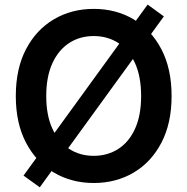

<svg xmlns="http://www.w3.org/2000/svg" viewBox="-20 -776 805 825"><path d="M382.8 10.3Q287.1 10.3 211.2 -34.7Q135.3 -79.6 91.6 -163.1Q47.9 -246.6 47.9 -363.3Q47.9 -480.5 91.6 -564.2Q135.3 -647.9 211.2 -692.9Q287.1 -737.8 382.8 -737.8Q478.5 -737.8 554.2 -692.9Q629.9 -647.9 673.6 -564.2Q717.3 -480.5 717.3 -363.3Q717.3 -246.6 673.6 -162.8Q629.9 -79.1 554.2 -34.4Q478.5 10.3 382.8 10.3ZM382.8 -106.4Q441.9 -106.4 488 -136Q534.2 -165.5 560.3 -222.9Q586.4 -280.3 586.4 -363.3Q586.4 -446.8 560.3 -504.4Q534.2 -562 488 -591.6Q441.9 -621.1 382.8 -621.1Q323.2 -621.1 277.3 -591.3Q231.4 -561.5 205.1 -504.2Q178.7 -446.8 178.7 -363.3Q178.7 -280.3 205.1 -223.1Q231.4 -166 277.3 -136.2Q323.2 -106.4 382.8 -106.4ZM150.9 28.8 81.1 -21.5 614.3 -756.3 684.1 -705.6Z"/></svg>

Font: Inter 17pt SemiBold
Style: Regular
Weight: 600
Version: Version 4.001;git-66647c0bb